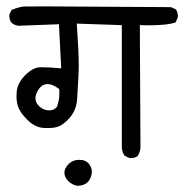

<svg xmlns="http://www.w3.org/2000/svg" viewBox="-20 -577 589 614"><path d="M227.1 17.1Q264.6 17.1 272.5 -18.1Q276.9 -36.6 265.1 -52.2Q254.4 -65.9 233.6 -65.9Q212.9 -65.9 199.5 -52.5Q186 -39.1 186 -24.7Q186 -10.3 198.2 2Q210.4 14.2 227.1 17.1ZM398.4 -71.3Q411.1 -71.3 420.4 -78.1Q427.2 -89.8 429.2 -103L427.2 -496.6Q443.8 -496.1 454.6 -496.1Q516.6 -496.1 541.5 -505.4L548.3 -520.5Q548.8 -523.4 548.8 -527.1Q548.8 -530.8 547.4 -536.4Q545.9 -542 542 -547.4L526.4 -554.2Q184.6 -556.6 122.3 -556.6Q60.1 -556.6 56.6 -556.2Q42.5 -555.2 17.1 -545.4L10.3 -531.2Q9.8 -528.8 9.8 -526.4Q9.8 -513.2 17.1 -503.9Q26.4 -496.6 38.1 -494.6L168.5 -499.5L175.8 -358.4Q139.6 -361.8 117.7 -361.8Q112.3 -361.8 107.4 -361.8Q85 -360.8 60.8 -336.7Q36.6 -312.5 33.7 -285.6Q32.7 -276.9 32.7 -270.5Q32.7 -252 37.1 -238.3Q43 -218.3 66.9 -194.3Q90.8 -170.4 117.7 -168Q126 -167.5 132.1 -167.5Q138.2 -167.5 146.2 -168Q154.3 -168.5 163.6 -171.4Q182.1 -176.8 203.1 -200.7Q224.1 -224.6 226.6 -259.8Q231.9 -341.3 231.9 -364.3Q231.9 -409.7 225.6 -501.5L369.6 -496.6V-108.4Q369.6 -90.8 378.9 -78.6L393.6 -71.8Q396 -71.3 398.4 -71.3ZM137.2 -224.1Q117.2 -224.1 101.6 -241.2Q93.3 -251 93.3 -262.7Q93.3 -271.5 98.1 -281.7Q110.8 -308.1 132.3 -308.1Q147.9 -308.1 167.5 -293.5L169.4 -292.5Q169.9 -285.2 169.9 -280.3Q169.9 -275.4 169.4 -268.6Q168.5 -252.9 162.1 -235.4Q153.3 -224.1 137.2 -224.1Z"/></svg>

Font: Bakudai
Style: Light
Weight: 300
Version: Version 1.48